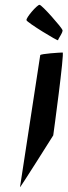

<svg xmlns="http://www.w3.org/2000/svg" viewBox="-20 -785 281 797"><path d="M90 -701C93 -691 221 -613 221 -618C221 -624 244 -653 239 -661C236 -671 154 -765 144 -765C134 -765 87 -711 90 -701ZM63 -8C62 -2 201 -223 201 -223C202 -229 248 -567 240 -567C231 -567 148 -562 147 -556Z"/></svg>

Font: Ampere
Style: SCUltCndIta
Weight: 400
Version: Version 1